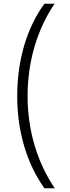

<svg xmlns="http://www.w3.org/2000/svg" viewBox="-20 -852 379 1037"><path d="M220 165H276C180 24 129 -150 129 -333C129 -520 181 -694 275 -832H220C125 -703 73 -527 73 -333C73 -141 125 32 220 165Z"/></svg>

Font: Noto Sans Gurmukhi Light
Style: Regular
Weight: 300
Designer: Jelle Bosma - Monotype Design Team
Foundry: Monotype Imaging Inc.
Version: Version 2.004